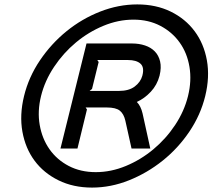

<svg xmlns="http://www.w3.org/2000/svg" viewBox="-20 -835 980 870"><path d="M910 -400Q889 -314 838 -238.5Q787 -163 717 -107Q647 -51 564.5 -18Q482 15 397 15Q312 15 245 -18Q178 -51 136.5 -107Q95 -163 81.5 -238.5Q68 -314 89 -400Q110 -486 161 -561.5Q212 -637 281.5 -693.5Q351 -750 434 -782.5Q517 -815 602 -815Q687 -815 753.5 -782.5Q820 -750 862 -693.5Q904 -637 917.5 -561.5Q931 -486 910 -400ZM832 -400Q849 -469 838.5 -532Q828 -595 794 -642.5Q760 -690 706.5 -718Q653 -746 585 -746Q516 -746 448.5 -718Q381 -690 324 -642.5Q267 -595 225 -532Q183 -469 166 -400Q149 -331 160 -268.5Q171 -206 204.5 -158.5Q238 -111 291.5 -83Q345 -55 414 -55Q483 -55 550.5 -83Q618 -111 675 -158.5Q732 -206 773.5 -268.5Q815 -331 832 -400ZM661 -162H576L548 -288Q541 -319 523 -333.5Q505 -348 464 -348H368L374 -339L331 -162H254L372 -638H578Q610 -638 637 -629Q664 -620 681.5 -602Q699 -584 705.5 -556.5Q712 -529 703 -492Q692 -450 663.5 -419.5Q635 -389 600 -373Q618 -355 626 -321ZM625 -492Q635 -530 616.5 -546.5Q598 -563 560 -563H421L427 -554L397 -432L386 -423H519Q564 -423 590.5 -443Q617 -463 625 -492Z"/></svg>

Font: TypoPRO Sinkin Sans
Style: 400 Italic
Weight: 400
Italic angle: -112°
Designer: Keith Bates
Foundry: K-Type
Version: Sinkin Sans (version 1.0)  by Keith Bates   •   © 2014   www